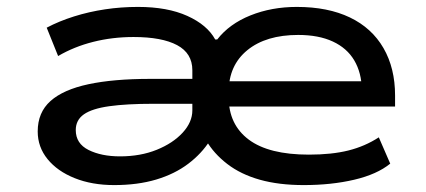

<svg xmlns="http://www.w3.org/2000/svg" viewBox="-20 -526 1231 555"><path d="M310 9Q246 9 196 -11Q146 -31 117.5 -66Q89 -101 89 -146Q89 -201 126 -234Q163 -267 235.5 -282.5Q308 -298 414 -298H560V-226H423Q346 -226 296 -219Q246 -212 222.5 -195.5Q199 -179 199 -150Q199 -111 236 -92.5Q273 -74 327 -74Q386 -74 433 -93Q480 -112 508 -142.5Q536 -173 536 -207V-323Q536 -372 492 -395.5Q448 -419 366 -419Q305 -419 249.5 -405Q194 -391 148 -364L115 -446Q151 -465 194 -478.5Q237 -492 283.5 -499Q330 -506 379 -506Q464 -506 521.5 -480Q579 -454 602 -412H608Q643 -457 704 -481.5Q765 -506 838 -506Q928 -506 991.5 -475.5Q1055 -445 1088.5 -387Q1122 -329 1122 -250V-218H607V-291H1052L1026 -267Q1025 -316 1004 -351.5Q983 -387 942 -406Q901 -425 842 -425Q749 -425 695 -381Q641 -337 641 -260V-245Q641 -166 699 -122.5Q757 -79 873 -79Q939 -79 987 -91Q1035 -103 1075 -129L1108 -53Q1070 -22 1004 -6.5Q938 9 858 9Q786 9 731 -6.5Q676 -22 637 -52Q598 -82 576 -120H587Q563 -82 524 -52.5Q485 -23 431.5 -7Q378 9 310 9Z"/></svg>

Font: Nunito Sans 7pt Expanded Medium
Style: Regular
Weight: 500
Width: 7
Designer: Vernon Adams
Foundry: Vernon Adams
Version: Version 3.101;gftools[0.9.27]